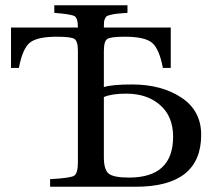

<svg xmlns="http://www.w3.org/2000/svg" viewBox="-20 -712 830 732"><path d="M376 -112Q376 -65 394.5 -50Q413 -35 472 -35Q640 -35 640 -191Q640 -268 590.5 -311.5Q541 -355 461 -355Q406 -355 376 -342ZM22 -453V-607H277Q277 -643 264 -650.5Q251 -658 187 -663V-692H466V-663Q441 -661 428.5 -660Q416 -659 404 -656Q392 -653 388 -651Q384 -649 380.5 -641.5Q377 -634 376.5 -627.5Q376 -621 376 -607H631V-453H601Q587 -527 559 -549.5Q531 -572 456 -572Q402 -572 389 -563.5Q376 -555 376 -517V-380Q408 -390 483 -390Q596 -390 671.5 -340Q747 -290 747 -198Q747 0 497 0H171V-29Q248 -33 262.5 -42Q277 -51 277 -93V-517Q277 -555 264 -563.5Q251 -572 197 -572Q122 -572 94 -549.5Q66 -527 52 -453Z"/></svg>

Font: Heuristica
Style: Regular
Weight: 400
Version: Version 1.0.1 ; ttfautohint (v1.4.1)